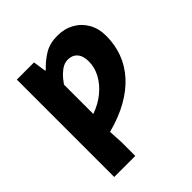

<svg xmlns="http://www.w3.org/2000/svg" viewBox="-190 -636 948 948"><g transform="rotate(-45 284.5 -162.0)"><path d="M65 184V-496H185L195 -428H199Q231 -462 268.5 -485Q306 -508 360 -508Q409 -508 447.5 -486.5Q486 -465 508 -426.5Q530 -388 530 -336Q530 -275 510 -221Q490 -167 449.5 -122Q409 -77 348.5 -43Q288 -9 208 12L212 86V184ZM212 -109Q263 -127 300.5 -158Q338 -189 359 -227.5Q380 -266 380 -308Q380 -347 362 -367.5Q344 -388 313 -388Q296 -388 280.5 -380.5Q265 -373 248 -357Q231 -341 212 -314Z"/></g></svg>

Font: Source Sans 3 ExtraLight
Style: Bold
Weight: 700
Version: Version 3.052;hotconv 1.1.0;makeotfexe 2.6.0